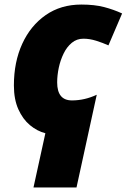

<svg xmlns="http://www.w3.org/2000/svg" viewBox="-20 -583 556 843"><path d="M127 240.2 179.2 2Q143.1 -7.3 111.6 -33.4Q80.1 -59.6 60.5 -103.3Q41 -147 41 -208Q41 -310.5 77.6 -390.6Q114.3 -470.7 180.7 -516.8Q247.1 -563 336.9 -563Q395 -563 437 -552Q479 -541 516.1 -523.9L456.1 -383.8Q431.2 -395 402.3 -404.1Q373.5 -413.1 346.2 -413.1Q316.9 -413.1 295.2 -395Q273.4 -377 259.3 -347.9Q245.1 -318.8 238 -285.4Q231 -252 231 -221.2Q231 -142.1 295.9 -142.1Q351.6 -142.1 404.8 -167L315.9 240.2Z"/></svg>

Font: Open Sans ExtraBold
Style: Italic
Weight: 800
Italic angle: -12°
Designer: Monotype Design Team
Foundry: Monotype Imaging Inc.
Version: Version 3.000; ttfautohint (v1.8.4)